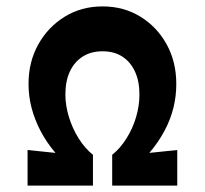

<svg xmlns="http://www.w3.org/2000/svg" viewBox="-20 -579 640 599"><path d="M66 0V-111L153 -102Q125 -135 106.5 -170.5Q88 -206 78.5 -242.5Q69 -279 69 -317Q69 -386 99.5 -440.5Q130 -495 182 -527Q234 -559 300 -559Q366 -559 418 -527Q470 -495 500 -440.5Q530 -386 530 -317Q530 -279 521 -242.5Q512 -206 493 -170.5Q474 -135 446 -102L533 -111V0H330V-96Q355 -116 374.5 -147Q394 -178 404.5 -213.5Q415 -249 415 -284Q415 -326 401 -356Q387 -386 361.5 -402.5Q336 -419 300 -419Q264 -419 238 -402.5Q212 -386 198 -356Q184 -326 184 -284Q184 -250 195 -214Q206 -178 225.5 -147Q245 -116 270 -96V0Z"/></svg>

Font: Jost SemiBold
Style: Regular
Weight: 600
Version: Version 3.710